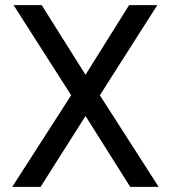

<svg xmlns="http://www.w3.org/2000/svg" viewBox="-20 -731 667 751"><path d="M314.5 -438.5 484.9 -710.9H595.2L370.6 -358.4L600.6 0H489.3L314.5 -277.3L138.7 0H27.8L258.3 -358.4L33.2 -710.9H143.1Z"/></svg>

Font: Vazir FD
Style: Regular-FD
Weight: 400
Designer: Saber Rastikerdar
Foundry: Saber Rastikerdar
Version: Version 30.0.0